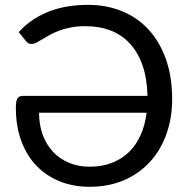

<svg xmlns="http://www.w3.org/2000/svg" viewBox="-20 -746 762 774"><path d="M55.5 -616.5Q82 -646 114 -667Q146 -688 181.5 -701.2Q217 -714.5 255.8 -720.5Q294.5 -726.5 334.5 -726.5Q408 -726.5 470.2 -701.5Q532.5 -676.5 577.8 -628Q623 -579.5 648.5 -508.5Q674 -437.5 674 -345.5Q674 -271 651.2 -206.5Q628.5 -142 585.5 -94.5Q542.5 -47 480.8 -20Q419 7 341 7Q277 7 222.8 -14.2Q168.5 -35.5 128.8 -76Q89 -116.5 66.5 -175.8Q44 -235 44 -311Q44 -325.5 45.5 -334.8Q47 -344 50.5 -349.5Q54 -355 59.8 -357.2Q65.5 -359.5 74 -359.5H574.5Q573 -429 554.8 -481.8Q536.5 -534.5 504.2 -569.8Q472 -605 426.5 -622.8Q381 -640.5 324 -640.5Q291 -640.5 264.8 -635.2Q238.5 -630 217.5 -622Q196.5 -614 180 -604.8Q163.5 -595.5 150.2 -587.5Q137 -579.5 126.8 -574.2Q116.5 -569 108 -569Q92.5 -569 84.5 -580.5ZM137.5 -291.5Q137.5 -242.5 152.2 -202.5Q167 -162.5 193.8 -134Q220.5 -105.5 258 -89.8Q295.5 -74 341.5 -74Q391.5 -74 431.2 -89.5Q471 -105 500 -133.2Q529 -161.5 547 -201.8Q565 -242 571 -291.5Z"/></svg>

Font: Lato
Style: Regular
Weight: 400
Designer: Lukasz Dziedzic with Adam Twardoch and Botio Nikoltchev
Foundry: tyPoland Lukasz Dziedzic
Version: Version 2.010; 2014-09-01; http://www.latofonts.com/; ttfaut